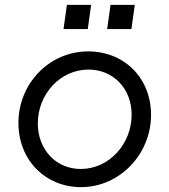

<svg xmlns="http://www.w3.org/2000/svg" viewBox="-20 -760 698 792"><path d="M342 -640 356 -740H256L242 -640ZM522 -640 536 -740H436L422 -640ZM314 12C473 12 603 -123 603 -286C603 -440 491 -548 344 -548C183 -548 56 -415 56 -253C56 -97 170 12 314 12ZM313 -63C211 -63 136 -143 136 -251C136 -372 229 -473 345 -473C447 -473 523 -395 523 -287C523 -167 431 -63 313 -63Z"/></svg>

Font: Plus Jakarta Sans
Style: Italic
Weight: 400
Italic angle: -8°
Designer: Gumpita Rahayu
Foundry: Tokotype
Version: Version 2.071;gftools[0.9.30]